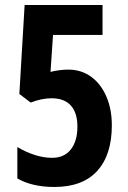

<svg xmlns="http://www.w3.org/2000/svg" viewBox="-20 -734 509 764"><path d="M425 -235Q425 -118 367 -54Q309 10 196 10Q108 10 49 -24V-149Q82 -129 118 -117.5Q154 -106 187 -106Q236 -106 262 -139.5Q288 -173 288 -230Q288 -285 262 -314Q236 -343 185 -343Q147 -343 102 -326L57 -360L78 -714H388V-595H191L181 -448Q218 -457 252 -457Q303 -457 342 -429Q381 -401 403 -350.5Q425 -300 425 -235Z"/></svg>

Font: Noto Sans Arabic Cond
Style: Bold
Weight: 700
Width: 3
Designer: Nadine Chahine
Foundry: Monotype Imaging Inc.
Version: Version 1.001